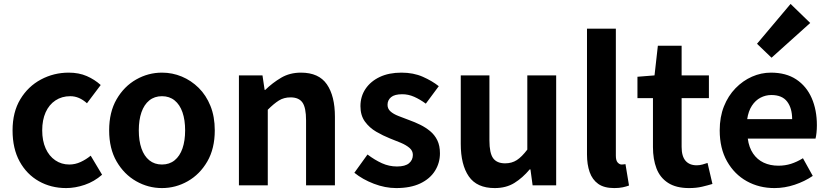

<svg xmlns="http://www.w3.org/2000/svg" viewBox="-20 -944 4223 978"><path d="M317 14Q240 14 178 -21Q116 -56 80 -121.5Q44 -187 44 -280Q44 -373 83.5 -438.5Q123 -504 188.5 -539Q254 -574 330 -574Q382 -574 422 -556.5Q462 -539 493 -511L423 -418Q403 -436 382 -445Q361 -454 338 -454Q295 -454 262.5 -432.5Q230 -411 212.5 -372Q195 -333 195 -280Q195 -227 212.5 -188Q230 -149 261.5 -127.5Q293 -106 333 -106Q363 -106 391 -119Q419 -132 442 -151L500 -54Q460 -19 411.5 -2.5Q363 14 317 14Z M805 14Q735 14 673.5 -21Q612 -56 574 -121.5Q536 -187 536 -280Q536 -373 574 -438.5Q612 -504 673.5 -539Q735 -574 805 -574Q858 -574 906 -554Q954 -534 992 -496.5Q1030 -459 1052 -404.5Q1074 -350 1074 -280Q1074 -187 1036 -121.5Q998 -56 936.5 -21Q875 14 805 14ZM805 -106Q843 -106 869.5 -127.5Q896 -149 909.5 -188Q923 -227 923 -280Q923 -333 909.5 -372Q896 -411 869.5 -432.5Q843 -454 805 -454Q767 -454 740.5 -432.5Q714 -411 700.5 -372Q687 -333 687 -280Q687 -227 700.5 -188Q714 -149 740.5 -127.5Q767 -106 805 -106Z M1197 0V-560H1317L1328 -486H1331Q1368 -522 1412 -548Q1456 -574 1513 -574Q1604 -574 1645 -514.5Q1686 -455 1686 -349V0H1539V-331Q1539 -396 1520.5 -422Q1502 -448 1460 -448Q1426 -448 1400.5 -432Q1375 -416 1344 -385V0Z M1998 14Q1942 14 1884.5 -8Q1827 -30 1785 -64L1852 -157Q1889 -129 1925.5 -112.5Q1962 -96 2002 -96Q2044 -96 2063.5 -112.5Q2083 -129 2083 -155Q2083 -176 2066 -190.5Q2049 -205 2022 -216.5Q1995 -228 1966 -239Q1931 -253 1896.5 -273Q1862 -293 1839 -324.5Q1816 -356 1816 -403Q1816 -453 1842 -491.5Q1868 -530 1914.5 -552Q1961 -574 2025 -574Q2086 -574 2133.5 -553Q2181 -532 2215 -505L2149 -416Q2119 -438 2089.5 -451Q2060 -464 2029 -464Q1990 -464 1972 -449Q1954 -434 1954 -410Q1954 -390 1969 -376.5Q1984 -363 2010 -353Q2036 -343 2065 -332Q2093 -322 2120.5 -308.5Q2148 -295 2171 -276Q2194 -257 2207.5 -229.5Q2221 -202 2221 -163Q2221 -114 2195.5 -73.5Q2170 -33 2120.5 -9.5Q2071 14 1998 14Z M2500 14Q2409 14 2368 -45.5Q2327 -105 2327 -211V-560H2473V-229Q2473 -164 2492 -138Q2511 -112 2553 -112Q2587 -112 2612.5 -128.5Q2638 -145 2666 -182V-560H2813V0H2693L2682 -81H2678Q2642 -38 2600 -12Q2558 14 2500 14Z M3109 14Q3057 14 3027 -7.5Q2997 -29 2983.5 -67.5Q2970 -106 2970 -157V-798H3117V-151Q3117 -126 3126.5 -116Q3136 -106 3146 -106Q3151 -106 3155 -106.5Q3159 -107 3166 -108L3184 1Q3171 6 3152.5 10Q3134 14 3109 14Z M3490 14Q3424 14 3383 -12.5Q3342 -39 3324 -86Q3306 -133 3306 -195V-444H3227V-553L3314 -560L3331 -711H3452V-560H3591V-444H3452V-196Q3452 -148 3472 -125Q3492 -102 3529 -102Q3543 -102 3558 -106Q3573 -110 3584 -114L3609 -7Q3586 0 3556.5 7Q3527 14 3490 14Z M3925 14Q3847 14 3784 -21Q3721 -56 3683.5 -122Q3646 -188 3646 -280Q3646 -348 3667.5 -402Q3689 -456 3726.5 -494.5Q3764 -533 3810.5 -553.5Q3857 -574 3907 -574Q3984 -574 4036 -539.5Q4088 -505 4114.5 -444.5Q4141 -384 4141 -306Q4141 -286 4139 -267.5Q4137 -249 4134 -238H3789Q3795 -193 3816 -162Q3837 -131 3870 -115.5Q3903 -100 3945 -100Q3979 -100 4009 -109.5Q4039 -119 4070 -138L4120 -48Q4079 -20 4028 -3Q3977 14 3925 14ZM3786 -337H4015Q4015 -393 3989.5 -426.5Q3964 -460 3909 -460Q3880 -460 3854 -446.5Q3828 -433 3810 -405.5Q3792 -378 3786 -337ZM3910 -650 3836 -721 4007 -924 4107 -827Z"/></svg>

Font: Noto Sans SC Thin
Style: Bold
Weight: 700
Version: Version 2.004-H2;hotconv 1.0.118;makeotfexe 2.5.65603